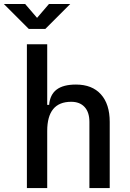

<svg xmlns="http://www.w3.org/2000/svg" viewBox="-55 -958 661 978"><path d="M400.4 0V-336.9Q400.4 -386.2 376 -412.8Q351.6 -439.5 307.6 -439.5Q185.5 -439.5 185.5 -291L155.3 -423.8H195.3Q199.7 -476.1 233.4 -501.7Q267.1 -527.3 332 -527.3Q414.1 -527.3 459 -477.5Q503.9 -427.7 503.9 -336.9V0ZM82 0V-732.4H185.5V0ZM91.8 -810.5 -35.2 -937.5H73.2L138.7 -861.3H128.9L194.3 -937.5H302.7L175.8 -810.5Z"/></svg>

Font: Cascadia Code
Style: Regular
Weight: 400
Designer: Aaron Bell
Foundry: Saja Typeworks
Version: Version 2404.023